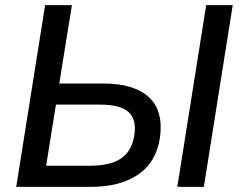

<svg xmlns="http://www.w3.org/2000/svg" viewBox="-20 -725 934 745"><path d="M43 0 155 -705H259L210 -401H381Q500 -401 558 -347.5Q616 -294 600 -187Q585 -94 515 -47Q445 0 334 0ZM668 0 780 -705H883L771 0ZM159 -82H329Q408 -82 449.5 -110Q491 -138 501 -199Q511 -261 479 -290Q447 -319 369 -319H197Z"/></svg>

Font: Mulish SemiBold
Style: Italic
Weight: 600
Italic angle: -9°
Designer: Vernon Adams
Foundry: Vernon Adams
Version: Version 3.603; ttfautohint (v1.8.3)